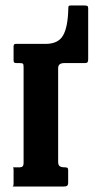

<svg xmlns="http://www.w3.org/2000/svg" viewBox="-20 -680 351 700"><path d="M51.5 -450H41.5Q34.5 -450 32 -451.8Q29.5 -453.5 29.5 -461V-510.5Q29.5 -520 37 -520H146.5Q192 -520 209.8 -550.5Q227.5 -581 229 -648Q229 -655 230.2 -657.5Q231.5 -660 239 -660H287.5Q294.5 -660 298 -658.5Q301.5 -657 301.5 -650V-464.5Q301.5 -456.5 299.2 -453.2Q297 -450 289.5 -450H214Q192 -450 192 -431.5V-90Q192 -78 197.8 -74Q203.5 -70 216 -70H214.5Q221.5 -70 225 -68.5Q228.5 -67 228.5 -60V-15Q228.5 -5.5 224.8 -2.8Q221 0 212 0H31.5Q24 0 26.8 -1.2Q29.5 -2.5 29.5 -10V-61Q29.5 -67.5 27.8 -68.8Q26 -70 32.5 -70H52.5Q66 -70 66 -85V-435Q66 -445 63.8 -447.5Q61.5 -450 51.5 -450Z"/></svg>

Font: Besley* Condensed Semi
Style: Regular
Weight: 600
Width: 3
Designer: Owen Earl
Foundry: indestructible type*
Version: Version 3.000; ttfautohint (v1.8.3)